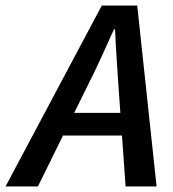

<svg xmlns="http://www.w3.org/2000/svg" viewBox="-76 -674 625 694"><path d="M-56 0 292 -654H420L490 0H378L352 -365Q349 -415 345.5 -465Q342 -515 340 -568H336Q312 -515 289.5 -465.5Q267 -416 241 -365L61 0ZM108 -184 128 -266H421L402 -184Z"/></svg>

Font: Source Sans 3 ExtraLight SemiBold
Style: Italic
Weight: 600
Italic angle: -11°
Version: Version 3.052;hotconv 1.1.0;makeotfexe 2.6.0